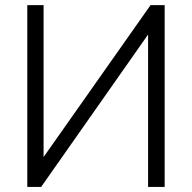

<svg xmlns="http://www.w3.org/2000/svg" viewBox="-20 -739 759 759"><path d="M87.9 0V-718.8H152.3V-118.2L575.2 -718.8H630.9V0H565.4V-602.5L142.6 0Z"/></svg>

Font: Min Sans Light
Style: Regular
Weight: 300
Designer: Jinseong-Kim, NotoSansCJK, Nunito
Foundry: Jinseong-Kim
Version: Version 1.400;Glyphs 3.1.2 (3151)